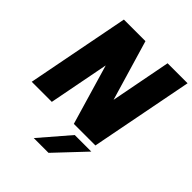

<svg xmlns="http://www.w3.org/2000/svg" viewBox="-263 -819 1196 1196"><g transform="rotate(45 335.5 -220.5)"><path d="M121 -680H311L429 -281L506 -680H682L550 0H360L243 -398L166 0H-11ZM413 45H559L376 239H246Z"/></g></svg>

Font: Teachers ExtraBold
Style: Italic
Weight: 800
Designer: Alfredo Marco Pradil & Chank Diesel
Version: Version 0.009